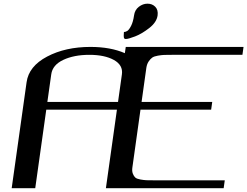

<svg xmlns="http://www.w3.org/2000/svg" viewBox="-20 -999 1312 1019"><path d="M231.4 -458H606.4L627 -604.5Q633.8 -653.3 584.5 -680.7Q535.2 -708 454.1 -708Q373 -708 315.9 -681.2Q258.8 -654.3 252 -604.5ZM1272.5 -750 1266.6 -708H891.6Q864.3 -708 851.1 -707.5Q837.9 -707 817.9 -703.6Q797.9 -700.2 788.1 -693.4Q778.3 -686.5 769 -672.9Q759.8 -659.2 756.8 -639.6L731.4 -458H1106.4L1100.6 -417H725.6L682.6 -110.4Q679.7 -90.8 685.1 -77.1Q690.4 -63.5 698.2 -56.6Q706.1 -49.8 725.1 -46.4Q744.1 -43 757.3 -42.5Q770.5 -42 797.9 -42H1172.9L1167 0H542L600.6 -417H225.6L167 0H42L121.1 -562.5Q132.8 -647.5 230 -698.7Q327.1 -750 460 -750Q566.4 -750 642.6 -716.8L647.5 -750ZM691.4 -917Q695.3 -946.3 716.8 -962.9Q738.3 -979.5 762.7 -979.5Q788.1 -979.5 804.2 -962.9Q820.3 -946.3 816.4 -917Q811.5 -880.9 772 -850.1Q732.4 -819.3 696.8 -805.7Q661.1 -792 647.5 -792Q642.6 -792 640.1 -794.4Q637.7 -796.9 637.2 -801.8Q636.7 -806.6 636.7 -810.5Q636.7 -814.5 637.2 -820.8Q637.7 -827.1 637.7 -829.1Q646.5 -829.1 655.8 -835Q665 -840.8 675.8 -861.8Q686.5 -882.8 691.4 -917Z"/></svg>

Font: okolaks
Style: BoldItalic
Weight: 600
Width: 8
Italic angle: -8°
Version: Version 000.6.0